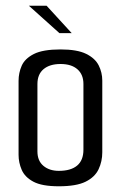

<svg xmlns="http://www.w3.org/2000/svg" viewBox="-20 -648 423 672"><path d="M186 4Q127 4 97 -12Q67 -28 56 -53.5Q45 -79 45 -106V-365Q45 -393 56 -418Q67 -443 98.5 -459Q130 -475 192 -475Q250 -475 281.5 -459.5Q313 -444 325.5 -419Q338 -394 338 -366V-115Q338 -83 325 -55.5Q312 -28 279.5 -12Q247 4 186 4ZM186 -50Q228 -50 250 -68.5Q272 -87 272 -124V-354Q272 -387 251 -405.5Q230 -424 192 -424Q154 -424 132.5 -406Q111 -388 111 -354V-118Q111 -85 132 -67.5Q153 -50 186 -50ZM188 -532 81 -628H143L231 -532Z"/></svg>

Font: Smooch Sans Thin Medium
Style: Regular
Weight: 500
Version: Version 1.010